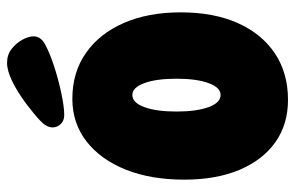

<svg xmlns="http://www.w3.org/2000/svg" viewBox="-166 -667 836 544"><g transform="rotate(-90 252.0 -395.0)"><path d="M241 3Q172 3 121.5 -32.5Q71 -68 43 -134Q15 -200 15 -291Q15 -386 43.5 -457Q72 -528 123.5 -568Q175 -608 244 -608Q319 -608 374 -569.5Q429 -531 459 -462Q489 -393 489 -301Q489 -207 458.5 -139Q428 -71 372.5 -34Q317 3 241 3ZM255 -188Q276 -188 288.5 -222Q301 -256 301 -313Q301 -370 288.5 -404Q276 -438 255 -438Q233 -438 220.5 -404Q208 -370 208 -313Q208 -256 220.5 -222Q233 -188 255 -188ZM163 -664Q163 -681 181.5 -698.5Q200 -716 229 -738Q264 -764 294 -778.5Q324 -793 346 -793Q369 -793 385.5 -780Q402 -767 411.5 -749.5Q421 -732 421 -718Q421 -697 397 -684.5Q373 -672 343 -662Q305 -649 263.5 -640Q222 -631 198 -631Q182 -631 172.5 -641Q163 -651 163 -664Z"/></g></svg>

Font: DynaPuff Condensed
Style: Bold
Weight: 700
Width: 3
Designer: Toshi Omagari, Jennifer Daniel
Foundry: Google Fonts
Version: Version 2.000; ttfautohint (v1.8.4.7-5d5b)